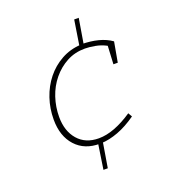

<svg xmlns="http://www.w3.org/2000/svg" viewBox="-137 -833 846 954"><g transform="rotate(-20 286.0 -356.0)"><path d="M246 20 267 -119 275 -108Q194 -107 146.5 -159Q99 -211 99 -299Q99 -357 117 -410.5Q135 -464 168.5 -506Q202 -548 249 -574Q296 -600 352 -603L343 -592L365 -732H389L366 -594L356 -604Q404 -604 444.5 -593.5Q485 -583 514 -562L495 -456H472L477 -552Q449 -567 418 -572.5Q387 -578 365 -578Q312 -578 269 -555Q226 -532 194 -493Q162 -454 145.5 -404.5Q129 -355 129 -302Q129 -227 169 -181Q209 -135 279 -135Q319 -135 364 -152Q409 -169 458 -202L470 -181Q419 -145 372 -127.5Q325 -110 283 -108L292 -119L269 20Z"/></g></svg>

Font: Bitter Thin ExtraLight
Style: Italic
Weight: 250
Italic angle: -9°
Version: Version 2.002